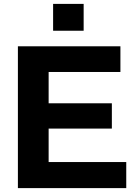

<svg xmlns="http://www.w3.org/2000/svg" viewBox="-20 -967 703 987"><path d="M72 0V-729H599V-597H230V-436H555V-306H230V-134H629V0ZM253 -809V-947H410V-809Z"/></svg>

Font: BDO Grotesk
Style: Bold
Weight: 700
Designer: Deni Anggara
Foundry: Lokal Container
Version: Version 2.000